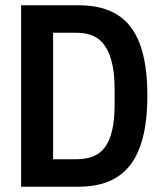

<svg xmlns="http://www.w3.org/2000/svg" viewBox="-20 -707 615 727"><path d="M60 0V-687H279Q367 -687 424.5 -651Q482 -615 510 -539.5Q538 -464 538 -344Q538 -226 509.5 -149.5Q481 -73 423.5 -36.5Q366 0 277 0ZM181 -104H269Q305 -104 332 -114.5Q359 -125 377 -149Q395 -173 404.5 -213Q414 -253 414 -312V-367Q414 -426 404.5 -467Q395 -508 377 -534Q359 -560 332 -571.5Q305 -583 269 -583H181Z"/></svg>

Font: Archivo SemiBold Condensed
Style: Regular
Weight: 600
Width: 3
Version: Version 2.001